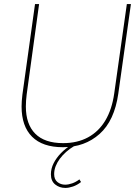

<svg xmlns="http://www.w3.org/2000/svg" viewBox="-20 -717 689 943"><path d="M289 6Q189 6 137.5 -45.5Q86 -97 86 -194Q86 -206 87 -221Q88 -236 90 -252L152 -697H172L111 -253Q109 -237 108 -222.5Q107 -208 107 -194Q107 -107 153 -60.5Q199 -14 290 -14Q360 -14 412.5 -42.5Q465 -71 497.5 -125.5Q530 -180 541 -258L603 -697H623L561 -257Q542 -124 469 -59Q396 6 289 6ZM301 206Q272 206 251 189Q230 172 230 139Q230 111 243.5 84.5Q257 58 279.5 35Q302 12 328 -4L345 0Q323 13 305 29Q287 45 274 62.5Q261 80 253.5 99Q246 118 246 138Q246 164 262 177Q278 190 300 190Q316 190 334.5 183.5Q353 177 370 164L378 177Q359 192 338.5 199Q318 206 301 206Z"/></svg>

Font: Hanken Grotesk Thin
Style: Italic
Weight: 250
Italic angle: -8°
Designer: Alfredo Marco Pradil
Foundry: Hanken Design Co.
Version: Version 3.013